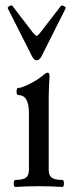

<svg xmlns="http://www.w3.org/2000/svg" viewBox="-20 -707 280 729"><path d="M119.1 -478Q109.9 -478 102.1 -492.2L9.8 -674.8Q7.3 -679.2 15.4 -683.8Q23.4 -688.5 26.9 -685.1L105 -583Q115.7 -570.8 119.1 -570.8Q123.5 -570.8 132.8 -583L210.9 -684.1Q214.4 -688.5 222.9 -683.8Q231.4 -679.2 229 -674.8L137.2 -492.2Q129.4 -478 119.1 -478ZM39.1 2.9Q32.2 2.9 32.2 -10.5Q32.2 -23.9 39.1 -23.9Q66.9 -23.9 78.4 -32.5Q89.8 -41 89.8 -62V-278.8Q89.8 -346.2 48.8 -346.2Q43 -346.2 43 -359.6Q43 -373 48.8 -373Q62 -373 92.5 -388.4Q123 -403.8 142.1 -419.9Q154.8 -431.2 161.1 -431.2Q168 -431.2 168 -417Q165 -364.3 165 -341.8V-62Q165 -41 176.3 -32.5Q187.5 -23.9 216.8 -23.9Q222.7 -23.9 222.7 -10.5Q222.7 2.9 216.8 2.9Q171.9 0 127.9 0Q82 0 39.1 2.9Z"/></svg>

Font: Junicode SmCond
Style: Regular
Weight: 400
Width: 4
Designer: Peter S. Baker
Version: Version 2.206